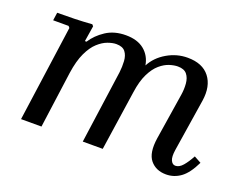

<svg xmlns="http://www.w3.org/2000/svg" viewBox="-83 -630 1008 795"><g transform="rotate(20 421.0 -232.5)"><path d="M791 -101 822 -84Q797 -32 768 -11Q739 10 704 10Q659 10 634 -20.5Q609 -51 619 -118L651 -322Q655 -347 653 -371.5Q651 -396 638.5 -411.5Q626 -427 598 -427Q582 -427 561.5 -420.5Q541 -414 520.5 -396.5Q500 -379 484 -346.5Q468 -314 461 -264L422 0H334L379 -322Q382 -347 380.5 -371.5Q379 -396 367 -411.5Q355 -427 327 -427Q311 -427 290 -419.5Q269 -412 248 -393Q227 -374 210.5 -339Q194 -304 186 -249L152 0H62L121 -423L115 -430H47L52 -465Q91 -465 128 -466Q165 -467 205 -470L211 -463L200 -394H207Q228 -427 264.5 -451Q301 -475 352 -475Q403 -475 433 -450.5Q463 -426 470 -385Q491 -425 533.5 -450Q576 -475 624 -475Q690 -475 721 -435Q752 -395 742 -329L706 -99Q701 -67 708 -52Q715 -37 728 -37Q745 -37 760.5 -55Q776 -73 791 -101Z"/></g></svg>

Font: Brygada 1918 Medium
Style: Italic
Weight: 500
Italic angle: -8°
Designer: Mateusz Machalski | Borys Kosmynka | Przemek Hoffer
Foundry: NIEPODLEGLA 2018
Version: Version 3.006